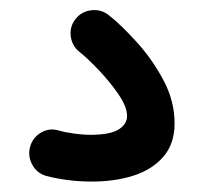

<svg xmlns="http://www.w3.org/2000/svg" viewBox="-20 -66 395 377"><path d="M128.9 -29.3Q140.6 -43.9 159.9 -45.9Q179.2 -47.9 193.8 -36.1Q217.8 -17.1 248 16.1Q278.3 49.3 300.5 90.6Q322.8 131.8 322.8 176.3Q322.8 216.3 300.8 241.7Q278.8 267.1 242.2 278.8Q205.6 290.5 160.6 290.5Q135.3 290.5 111.8 287.4Q88.4 284.2 70.3 279.3Q52.2 273.9 43.2 257.1Q34.2 240.2 39.1 222.2Q44.4 203.6 61 194.1Q77.6 184.6 95.7 190.4Q106 193.4 123.8 196Q141.6 198.7 158.2 198.7Q195.3 198.7 212.4 188.5Q229.5 178.2 229.5 161.6Q229.5 144 212.9 119.6Q196.3 95.2 174.3 72Q152.3 48.8 135.7 35.6Q121.1 23.9 118.9 4.6Q116.7 -14.6 128.9 -29.3Z"/></svg>

Font: Mikhak-FD Medium
Style: Regular
Weight: 500
Designer: Amin Abedi
Version: Version 3.2